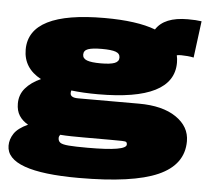

<svg xmlns="http://www.w3.org/2000/svg" viewBox="-55 -649 1003 928"><g transform="rotate(5 446.0 -185.0)"><path d="M360 220Q9 220 9 94Q9 63 27.5 35Q46 7 94 -15Q66 -31 51 -54.5Q36 -78 36 -113Q36 -156 63 -187.5Q90 -219 137 -240Q51 -286 51 -376Q51 -561 418 -561Q575 -561 665 -527Q705 -590 819 -590Q840 -590 856.5 -589Q873 -588 886 -586L863 -408Q850 -411 833 -412.5Q816 -414 802 -414Q790 -414 781 -412Q785 -395 785 -376Q785 -191 418 -191Q346 -191 288 -198Q286 -192 286 -185Q286 -163 324 -163H619Q734 -163 800 -118Q866 -73 866 -2Q866 112 744 166Q622 220 360 220ZM418 -341Q464 -341 485 -349Q506 -357 506 -376Q506 -396 485 -403.5Q464 -411 418 -411Q372 -411 351 -403.5Q330 -396 330 -376Q330 -357 351 -349Q372 -341 418 -341ZM247 36Q247 51 257.5 58.5Q268 66 299 68.5Q330 71 390 71Q486 71 532 63Q578 55 578 39Q578 31 574.5 27.5Q571 24 553.5 23.5Q536 23 493 23H367Q336 23 307.5 22.5Q279 22 253 20Q247 28 247 36Z"/></g></svg>

Font: Georama ExtraExtended Black
Style: Regular
Weight: 900
Width: 8
Designer: Jean-Baptiste Levee
Foundry: Production Type
Version: Version 1.000